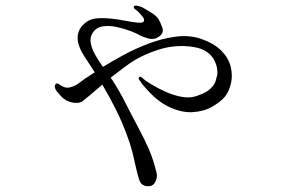

<svg xmlns="http://www.w3.org/2000/svg" viewBox="-20 -619 1040 683"><path d="M695 -481Q743 -464 768.5 -437.5Q794 -411 801 -380.5Q808 -350 801.5 -322Q795 -294 780 -275Q764 -256 734 -239Q704 -222 664 -220Q624 -218 578.5 -240Q533 -262 485 -321Q477 -332 474.5 -336.5Q472 -341 475 -344Q479 -348 485 -343Q491 -338 498 -332Q502 -329 521 -317.5Q540 -306 567 -293.5Q594 -281 623.5 -275Q653 -269 678 -277Q712 -288 727.5 -302.5Q743 -317 747 -330.5Q751 -344 753 -353Q754 -359 752.5 -373Q751 -387 743 -403.5Q735 -420 717 -433.5Q699 -447 668 -452Q604 -462 541.5 -441.5Q479 -421 435 -389Q421 -379 405.5 -367Q390 -355 374 -343Q375 -340 377 -338Q379 -336 380 -334Q405 -295 427 -251.5Q449 -208 471 -167Q495 -122 510 -87.5Q525 -53 537 -4Q541 12 532 29Q523 46 501 43Q482 41 475.5 21Q469 1 466 -13Q459 -45 451.5 -75.5Q444 -106 432 -137Q415 -184 392.5 -229Q370 -274 344 -318Q319 -296 299.5 -280Q280 -264 275 -260Q265 -252 248 -253Q231 -254 216 -262Q205 -268 197 -277Q189 -286 182 -294Q170 -311 178 -320Q182 -324 187.5 -321Q193 -318 200 -313Q216 -303 235 -310Q251 -315 264.5 -326Q278 -337 302 -352L317 -362Q308 -375 300 -388Q292 -401 283 -414Q233 -488 276 -531Q296 -552 327 -554Q358 -556 398 -550Q412 -548 432.5 -544Q453 -540 470 -538.5Q487 -537 491 -542Q496 -550 485.5 -562Q475 -574 471 -578Q466 -582 460.5 -586Q455 -590 456 -595Q457 -600 466 -599Q475 -598 488 -592Q495 -588 515 -576Q535 -564 544 -551Q551 -539 557.5 -520.5Q564 -502 546 -489Q528 -476 506 -482.5Q484 -489 471 -497Q464 -501 443 -509Q422 -517 395 -523Q368 -529 344.5 -525Q321 -521 309 -501Q299 -485 303 -464.5Q307 -444 319.5 -422.5Q332 -401 346 -381Q375 -399 417 -422Q459 -445 507.5 -463.5Q556 -482 604.5 -488.5Q653 -495 695 -481Z"/></svg>

Font: Shippori Mincho TTF
Style: Regular
Weight: 400
Version: Version 2.100